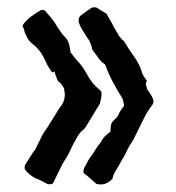

<svg xmlns="http://www.w3.org/2000/svg" viewBox="-20 -480 472 515"><path d="M392 -207Q391 -206 390.5 -203Q390 -200 388 -198Q375 -181 365.5 -161.5Q356 -142 346 -122Q345 -121 344.5 -119.5Q344 -118 343 -116Q339 -106 332.5 -97Q326 -88 321 -77Q317 -67 311 -57.5Q305 -48 300 -38Q294 -28 288.5 -19Q283 -10 282 -1Q263 20 238 13Q231 7 222.5 -1Q214 -9 205 -15Q203 -20 204 -23.5Q205 -27 206 -30Q211 -38 215 -46.5Q219 -55 225 -62Q231 -70 236 -78.5Q241 -87 247 -94Q251 -99 254 -104.5Q257 -110 261 -114Q265 -117 268.5 -120.5Q272 -124 276 -126Q277 -144 279 -149Q281 -154 294 -166Q297 -170 299 -175Q301 -180 304 -184Q306 -188 309 -191Q312 -194 313 -198L309 -215Q295 -237 283 -259.5Q271 -282 262 -307Q251 -314 243.5 -325Q236 -336 228 -346Q226 -357 222 -365Q221 -369 218.5 -372.5Q216 -376 214 -379Q207 -390 200.5 -400.5Q194 -411 191 -422V-429Q193 -436 198 -439.5Q203 -443 207 -446Q212 -450 217 -453Q222 -456 225 -459Q236 -462 240 -459Q246 -455 252.5 -451Q259 -447 266 -443Q271 -433 276 -425Q281 -417 285 -408Q291 -398 297 -387.5Q303 -377 313 -369Q326 -347 340.5 -327Q355 -307 362 -282Q366 -273 373 -265Q374 -262 372.5 -259.5Q371 -257 371 -254L376 -238L378 -236Q383 -229 387 -222Q391 -215 392 -207ZM252 -233Q253 -226 251.5 -218Q250 -210 248 -202Q239 -187 229 -171Q219 -155 209 -138Q208 -137 206 -134.5Q204 -132 202 -131Q195 -125 190.5 -118Q186 -111 182 -103Q178 -97 175 -90.5Q172 -84 169 -78Q164 -66 157 -55.5Q150 -45 144 -33L122 12Q115 16 106 13Q91 4 77 -1Q60 -9 48 -24Q46 -26 46 -30Q46 -35 47 -37Q52 -45 58 -54.5Q64 -64 69 -72Q71 -75 73.5 -77.5Q76 -80 77 -84Q84 -98 90.5 -111.5Q97 -125 107 -138Q115 -151 123.5 -164.5Q132 -178 140 -191Q142 -193 143.5 -195.5Q145 -198 146 -199Q154 -211 154 -229Q152 -237 152 -243Q144 -256 140.5 -258.5Q137 -261 135.5 -262.5Q134 -264 131 -274Q130 -274 128 -282Q126 -290 125 -288Q122 -284 118 -288Q114 -294 110 -300.5Q106 -307 103 -314Q97 -328 89 -339.5Q81 -351 69 -361Q60 -367 55 -375.5Q50 -384 46 -394Q45 -402 40 -411Q49 -425 62.5 -435Q76 -445 90 -453Q92 -454 96.5 -453Q101 -452 102 -450Q111 -440 119 -430Q127 -420 133 -409Q138 -402 142.5 -395Q147 -388 154 -381Q165 -370 167 -353Q168 -349 168.5 -346Q169 -343 169 -340Q174 -333 179 -327Q184 -321 189 -315Q197 -307 203.5 -297Q210 -287 216 -276Q228 -255 245 -241Q247 -240 249 -237.5Q251 -235 252 -233Z"/></svg>

Font: Darumadrop One
Style: Regular
Weight: 400
Version: Version 1.000